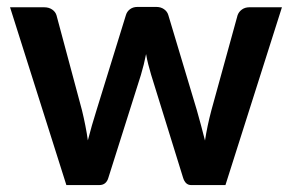

<svg xmlns="http://www.w3.org/2000/svg" viewBox="-20 -534 842 554"><path d="M793.5 -513 630.5 0H531.5Q514.5 0 508 -22L416 -318.5Q411.5 -333.5 407.8 -348.2Q404 -363 401.5 -378Q398.5 -363 394.8 -347.8Q391 -332.5 386.5 -317.5L293 -22Q287 0 266.5 0H171.5L9 -513H107.5Q121 -513 130.5 -506.5Q140 -500 143 -490L216.5 -216Q222 -193.5 226.2 -172Q230.5 -150.5 233.5 -129Q239 -150.5 245.2 -172Q251.5 -193.5 258.5 -216L343.5 -491Q346.5 -501 355.2 -507.5Q364 -514 376.5 -514H431Q444 -514 453.2 -507.5Q462.5 -501 465.5 -491L548 -216Q554.5 -193.5 560.2 -171.8Q566 -150 571.5 -128.5Q578 -171 590 -216L665.5 -490Q669 -500 678 -506.5Q687 -513 699.5 -513Z"/></svg>

Font: LatoLatin
Style: Bold
Weight: 700
Designer: Lukasz Dziedzic with Adam Twardoch and Botio Nikoltchev
Foundry: tyPoland Lukasz Dziedzic
Version: Version 2.015; 2015-08-06; http://www.latofonts.com/